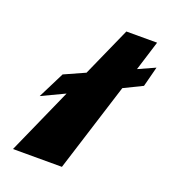

<svg xmlns="http://www.w3.org/2000/svg" viewBox="-113 -678 680 763"><g transform="rotate(20 226.5 -296.5)"><path d="M28 0H235L353.5 -376L431.4 -414L453.4 -499L382.5 -467L421.7 -593H291.7L198.9 -385L111.9 -346L55.8 -234L152.8 -280Z"/></g></svg>

Font: Hussar Milosc
Style: Obl
Weight: 700
Foundry: Cannot Into Space Fonts
Version: Version 1.02